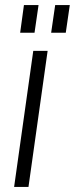

<svg xmlns="http://www.w3.org/2000/svg" viewBox="-20 -742 297 762"><path d="M169 -540 93 0H36L112 -540ZM133 -722 117 -612H60L75 -722ZM257 -722 241 -612H183L199 -722Z"/></svg>

Font: Pathway Extreme Condensed Thin
Style: Italic
Weight: 250
Width: 3
Italic angle: -8°
Version: Version 1.001;gftools[0.9.26]